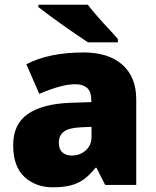

<svg xmlns="http://www.w3.org/2000/svg" viewBox="-20 -786 663 816"><path d="M336 -563Q441 -563 500 -511Q559 -459 559 -363V0H427L390 -73H386Q363 -44 338.5 -25.5Q314 -7 282 1.5Q250 10 204 10Q132 10 84 -34Q36 -78 36 -169Q36 -258 97.5 -301Q159 -344 276 -349L368 -352V-360Q368 -397 350 -412.5Q332 -428 301 -428Q268 -428 228 -416.5Q188 -405 147 -387L92 -513Q140 -538 200.5 -550.5Q261 -563 336 -563ZM325 -245Q273 -243 251.5 -226.5Q230 -210 230 -180Q230 -152 245 -138.5Q260 -125 285 -125Q320 -125 344.5 -147Q369 -169 369 -204V-247ZM353 -766Q370 -744 393.5 -717Q417 -690 441 -664.5Q465 -639 481 -620V-606H354Q334 -619 305.5 -638.5Q277 -658 246.5 -679.5Q216 -701 188.5 -721.5Q161 -742 143 -756V-766Z"/></svg>

Font: Noto Sans Gujarati UI Black
Style: Regular
Weight: 900
Designer: Jelle Bosma - Monotype Design Team, Universal Thirst
Foundry: Monotype Imaging Inc.
Version: Version 2.106; ttfautohint (v1.8.4.7-5d5b)